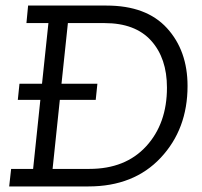

<svg xmlns="http://www.w3.org/2000/svg" viewBox="-20 -670 727 690"><path d="M50 -369H131L154 -587H75L81 -650H363Q506 -650 580 -569Q654 -488 654 -361Q654 -206 557.5 -103Q461 0 298 0H13L20 -63H99L125 -311H44ZM301 -63Q431 -63 505.5 -144.5Q580 -226 580 -355Q580 -461 523 -524Q466 -587 356 -587H224L201 -369H330L324 -311H195L169 -63Z"/></svg>

Font: Zilla Slab
Style: Italic
Weight: 400
Italic angle: -6°
Designer: Typotheque.com
Foundry: Typotheque type foundry
Version: Version 1.1; 2017; ttfautohint (v1.6)